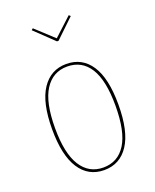

<svg xmlns="http://www.w3.org/2000/svg" viewBox="-140 -823 739 914"><g transform="rotate(-20 229.5 -366.5)"><path d="M398 -262Q398 -127 353.5 -59Q309 9 229 9Q149 9 105 -58.5Q61 -126 61 -258Q61 -393 106 -460.5Q151 -528 230 -528Q310 -528 354 -461.5Q398 -395 398 -262ZM76 -258Q76 -131 116 -67.5Q156 -4 229 -4Q303 -4 343 -67.5Q383 -131 383 -262Q383 -390 343.5 -452.5Q304 -515 230 -515Q157 -515 116.5 -452Q76 -389 76 -258ZM329 -735 234 -644H226L131 -735L139 -742L230 -658L321 -742Z"/></g></svg>

Font: Fira Sans Compressed Hair
Style: Regular
Weight: 100
Width: 1
Designer: bBox Type GmbH & Carrois Corporate GbR & Edenspiekermann AG
Foundry: bBox Type GmbH & Carrois Corporate GbR & Edenspiekermann AG
Version: Version 4.301